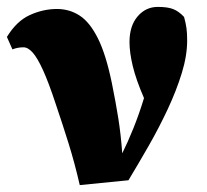

<svg xmlns="http://www.w3.org/2000/svg" viewBox="-20 -524 598 556"><path d="M211 12Q196 -53 178.5 -109Q161 -165 142 -221Q121 -285 104.5 -321Q88 -357 74.5 -372Q61 -387 48 -387Q31 -387 16 -381L0 -417Q28 -463 66.5 -480.5Q105 -498 145 -498Q181 -498 210.5 -479Q240 -460 263.5 -413Q287 -366 304 -283Q315 -229 322.5 -182Q330 -135 334 -80Q350 -112 366.5 -153Q383 -194 397 -240Q374 -293 364.5 -332.5Q355 -372 355 -402Q355 -449 378.5 -476.5Q402 -504 437 -504Q466 -504 482 -497.5Q498 -491 513 -475Q518 -457 520 -442.5Q522 -428 522 -407Q522 -363 506.5 -312.5Q491 -262 466 -208.5Q441 -155 411 -102.5Q381 -50 352 -2Z"/></svg>

Font: Source Serif Pro Black
Style: Regular
Weight: 900
Designer: Frank Grießhammer
Foundry: Adobe Systems Incorporated
Version: Version 3.001;hotconv 1.0.111;makeotfexe 2.5.65597